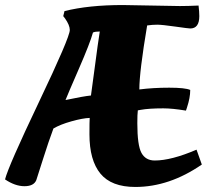

<svg xmlns="http://www.w3.org/2000/svg" viewBox="-50 -730 821 762"><path d="M503 -375Q558 -382 621.5 -382Q685 -382 705 -373Q705 -342 692 -303L688 -291Q634 -300 598 -300Q541 -300 508 -294L497 -292Q495 -276 495 -241Q495 -153 511.5 -123Q528 -93 564 -93Q630 -93 730 -136L751 -77Q622 12 487 12Q392 12 348.5 -41Q305 -94 305 -197Q305 -250 306 -262Q278 -261 233.5 -248.5Q189 -236 162 -220Q143 -169 121 -99.5Q99 -30 94 -15Q84 9 47 9Q10 9 -30 -18Q-17 -70 105 -326Q227 -582 227 -611Q227 -630 208 -657L201 -666L206 -686Q302 -710 437 -710L664 -706Q696 -706 738 -708Q741 -683 741 -666Q741 -617 705 -617Q698 -617 645.5 -624.5Q593 -632 574 -632Q555 -632 534 -629Q503 -445 503 -375ZM319 -601Q307 -558 263 -457Q219 -356 210 -333Q281 -348 311 -351Q313 -362 326 -462Q339 -562 346 -605Q328 -605 319 -601Z"/></svg>

Font: Oleo Script
Style: Bold
Weight: 700
Designer: Soytutype
Foundry: Soytutype
Version: Version 1.002